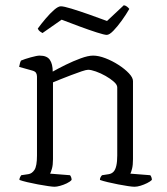

<svg xmlns="http://www.w3.org/2000/svg" viewBox="-20 -712 636 732"><path d="M188 0Q181 0 163.5 -2.5Q146 -5 124.5 -9Q103 -13 84 -17.5Q65 -22 54 -26Q54 -32 57 -37.5Q60 -43 61 -44L88 -48Q102 -50 111.5 -64.5Q121 -79 121 -119V-420Q121 -428 117.5 -434Q114 -440 103 -443L53 -457Q55 -466 56 -470.5Q57 -475 60 -481Q74 -487 97.5 -493.5Q121 -500 131 -500Q159 -500 170 -484Q181 -468 181 -439Q202 -451 230.5 -465Q259 -479 287.5 -489.5Q316 -500 335 -500Q356 -500 382 -490Q408 -480 432 -464.5Q456 -449 471.5 -432.5Q487 -416 487 -403V-105Q487 -83 483.5 -69Q480 -55 477 -50L553 -44Q556 -40 557.5 -35.5Q559 -31 559 -26Q553 -20 541 -14Q529 -8 516 -4Q503 0 493 0Q485 0 468 -2.5Q451 -5 430.5 -9Q410 -13 391 -17.5Q372 -22 361 -26Q361 -32 363.5 -36.5Q366 -41 369 -44L395 -48Q406 -50 413 -57.5Q420 -65 423.5 -80.5Q427 -96 427 -119V-379Q427 -389 414 -400.5Q401 -412 382.5 -422.5Q364 -433 345.5 -439.5Q327 -446 316 -446Q309 -446 291 -440Q273 -434 251 -425.5Q229 -417 210 -409.5Q191 -402 182 -398V-105Q182 -83 178 -69Q174 -55 171 -50L247 -44Q250 -40 251.5 -35.5Q253 -31 253 -26Q247 -19 234.5 -13Q222 -7 209 -3.5Q196 0 188 0ZM387 -579Q378 -579 348.5 -588.5Q319 -598 282.5 -611.5Q246 -625 215 -637L142 -586Q138 -588 132.5 -592Q127 -596 124 -603Q137 -621 154 -641Q171 -661 186.5 -674.5Q202 -688 212 -688Q223 -688 252.5 -679Q282 -670 319 -657Q356 -644 388 -632L452 -692Q459 -691 464.5 -686.5Q470 -682 473 -678Q461 -657 444.5 -634Q428 -611 412.5 -595Q397 -579 387 -579Z"/></svg>

Font: Texturina 12pt Thin
Style: Regular
Weight: 250
Designer: Guillermo Torres Carreño
Foundry: Omnibus-Type
Version: Version 1.002